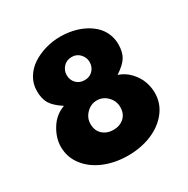

<svg xmlns="http://www.w3.org/2000/svg" viewBox="-169 -887 1031 1052"><g transform="rotate(-30 347.0 -360.5)"><path d="M347.2 -735.8Q387.7 -735.8 425.5 -727.5Q463.4 -719.2 495.8 -702.9Q528.3 -686.5 552.5 -663.3Q576.7 -640.1 590.3 -608.6Q604 -577.1 604 -541Q604 -491.7 585.2 -460.7Q566.4 -429.7 516.1 -397Q558.6 -382.8 588.6 -350.3Q618.7 -317.9 631.3 -282Q644 -246.1 644 -210Q644 -144.5 603.8 -92.8Q563.5 -41 496.1 -12.9Q428.7 15.1 347.2 15.1Q265.1 15.1 197.3 -12.9Q129.4 -41 89.6 -92.8Q49.8 -144.5 49.8 -210Q49.8 -265.6 83.7 -320.8Q117.7 -376 176.8 -397Q126.5 -429.7 107.7 -460.7Q88.9 -491.7 88.9 -541Q88.9 -585.9 111.6 -623.5Q134.3 -661.1 171.4 -685.3Q208.5 -709.5 254.2 -722.7Q299.8 -735.8 347.2 -735.8ZM347.2 -607.9Q314.5 -607.9 294.2 -585.9Q273.9 -564 273.9 -535.2Q273.9 -503.9 293.9 -482.9Q314 -461.9 347.2 -461.9Q378.9 -461.9 398.9 -483.2Q418.9 -504.4 418.9 -535.2Q418.9 -563.5 398.7 -585.7Q378.4 -607.9 347.2 -607.9ZM252.9 -237.8Q252.9 -194.8 280 -170.9Q307.1 -147 347.2 -147Q387.2 -147 414.1 -170.9Q440.9 -194.8 440.9 -237.8Q440.9 -275.9 413.1 -304.4Q385.3 -333 347.2 -333Q309.1 -333 281 -304.4Q252.9 -275.9 252.9 -237.8Z"/></g></svg>

Font: Stilu Bold
Style: Regular
Weight: 700
Designer: Genilson Lima Santos
Foundry: Genilson Lima Santos
Version: Version 1.200;PS 001.200;hotconv 1.0.88;makeotf.lib2.5.64775